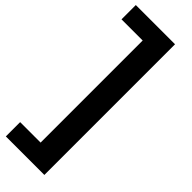

<svg xmlns="http://www.w3.org/2000/svg" viewBox="-348 -828 1068 1068"><g transform="rotate(45 186.5 -294.0)"><path d="M-9.5 220V107.5H151.5V-695.5H-15V-808H293.5V220Z"/></g></svg>

Font: Encode Sans Expanded Expanded SemiBold
Style: Regular
Weight: 600
Width: 7
Designer: Multiple Designers
Foundry: Impallari Type
Version: Version 3.000; ttfautohint (v1.8.3) -l 8 -r 50 -G 200 -x 14 